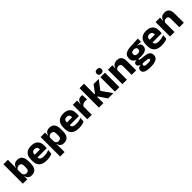

<svg xmlns="http://www.w3.org/2000/svg" viewBox="478 -2557 4619 4619"><g transform="rotate(-45 2787.0 -248.0)"><path d="M351.5 11.5Q307.5 11.5 277.5 -3Q247.5 -17.5 229.5 -44.2Q211.5 -71 204 -106.5H164.5L201 -209.5Q202 -179 213 -158Q224 -137 244.5 -125.8Q265 -114.5 292.5 -114.5Q334.5 -114.5 356 -139.2Q377.5 -164 377.5 -213.5V-283Q377.5 -332 356.2 -356.5Q335 -381 293 -381Q269.5 -381 250.2 -372Q231 -363 217.8 -348.2Q204.5 -333.5 198.5 -314.5L164 -385H206Q213.5 -418 230.5 -444.8Q247.5 -471.5 278.2 -487.2Q309 -503 356.5 -503Q442.5 -503 486.8 -446.8Q531 -390.5 531 -278V-218Q531 -104.5 486.5 -46.5Q442 11.5 351.5 11.5ZM51 0V-660.5H203V-513.5L200.5 -356L201 -342.5V-154L198.5 -124.5L203 0Z M861 12.5Q727 12.5 663 -47.2Q599 -107 599 -221.5V-272.5Q599 -385.5 659 -445.8Q719 -506 833.5 -506Q910.5 -506 961.8 -479.8Q1013 -453.5 1038.8 -405Q1064.5 -356.5 1064.5 -288.5V-272Q1064.5 -253 1062.8 -233.2Q1061 -213.5 1058 -196.5H920Q922 -225.5 922.5 -251.2Q923 -277 923 -298Q923 -328.5 913.5 -349.2Q904 -370 884.2 -381Q864.5 -392 833.5 -392Q787.5 -392 766.2 -367.2Q745 -342.5 745 -297V-252L746 -235.5V-200.5Q746 -181.5 752.2 -164.5Q758.5 -147.5 774.2 -134.8Q790 -122 817.8 -114.8Q845.5 -107.5 888.5 -107.5Q934 -107.5 976 -116.2Q1018 -125 1056.5 -140L1044 -25Q1010 -7.5 963.5 2.5Q917 12.5 861 12.5ZM680 -196.5V-291H1027V-196.5Z M1447.5 11.5Q1403.5 11.5 1373.5 -3Q1343.5 -17.5 1325.8 -44.2Q1308 -71 1300.5 -106.5H1261L1297 -209.5Q1298 -179 1308.8 -158Q1319.5 -137 1339.8 -125.8Q1360 -114.5 1388 -114.5Q1430 -114.5 1451.8 -139.2Q1473.5 -164 1473.5 -213V-283Q1473.5 -332 1452.2 -356.5Q1431 -381 1389 -381Q1365.5 -381 1346.2 -372Q1327 -363 1313.8 -348.2Q1300.5 -333.5 1294.5 -314.5L1259.5 -385H1300Q1307.5 -418 1325 -444.8Q1342.5 -471.5 1373.5 -487.2Q1404.5 -503 1452.5 -503Q1538.5 -503 1582.8 -446.8Q1627 -390.5 1627 -278V-218Q1627 -104.5 1582.8 -46.5Q1538.5 11.5 1447.5 11.5ZM1147 172V-491.5H1299L1294 -359L1297 -341.5V-152.5L1295 -126.5L1299 5V172Z M1957 12.5Q1823 12.5 1759 -47.2Q1695 -107 1695 -221.5V-272.5Q1695 -385.5 1755 -445.8Q1815 -506 1929.5 -506Q2006.5 -506 2057.8 -479.8Q2109 -453.5 2134.8 -405Q2160.5 -356.5 2160.5 -288.5V-272Q2160.5 -253 2158.8 -233.2Q2157 -213.5 2154 -196.5H2016Q2018 -225.5 2018.5 -251.2Q2019 -277 2019 -298Q2019 -328.5 2009.5 -349.2Q2000 -370 1980.2 -381Q1960.5 -392 1929.5 -392Q1883.5 -392 1862.2 -367.2Q1841 -342.5 1841 -297V-252L1842 -235.5V-200.5Q1842 -181.5 1848.2 -164.5Q1854.5 -147.5 1870.2 -134.8Q1886 -122 1913.8 -114.8Q1941.5 -107.5 1984.5 -107.5Q2030 -107.5 2072 -116.2Q2114 -125 2152.5 -140L2140 -25Q2106 -7.5 2059.5 2.5Q2013 12.5 1957 12.5ZM1776 -196.5V-291H2123V-196.5Z M2393 -276 2351 -369H2387Q2399 -430 2433.8 -464.8Q2468.5 -499.5 2532 -499.5Q2543 -499.5 2552.2 -498Q2561.5 -496.5 2570 -494.5L2577.5 -340Q2567 -343 2553 -344.2Q2539 -345.5 2524.5 -345.5Q2475.5 -345.5 2442 -327.2Q2408.5 -309 2393 -276ZM2243 0V-491.5H2387L2380.5 -334.5L2396 -332.5V0Z M2952.5 0 2807.5 -212H2767.5V-302H2807.5L2948.5 -491.5H3124L2937 -247.5V-276.5L3131 0ZM2639.5 0V-660.5H2791.5V0Z M3182.5 0V-491.5H3335.5V0ZM3259 -538Q3216 -538 3196.5 -557.8Q3177 -577.5 3177 -611V-614.5Q3177 -648 3196.5 -667.5Q3216 -687 3259 -687Q3301 -687 3320.8 -667.5Q3340.5 -648 3340.5 -614.5V-611Q3340.5 -577 3320.8 -557.5Q3301 -538 3259 -538Z M3753.5 0V-289Q3753.5 -316 3746.5 -335.8Q3739.5 -355.5 3723 -366Q3706.5 -376.5 3678 -376.5Q3654.5 -376.5 3636.5 -368.2Q3618.5 -360 3606.2 -345.8Q3594 -331.5 3588 -313.5L3564.5 -385H3590.5Q3598.5 -418.5 3616.8 -445Q3635 -471.5 3667 -487.2Q3699 -503 3748 -503Q3803 -503 3838 -481.8Q3873 -460.5 3889.8 -418.5Q3906.5 -376.5 3906.5 -313.5V0ZM3437.5 0V-491.5H3589.5L3584.5 -368.5L3590.5 -354V0Z M4221.5 -153Q4103 -153 4043.5 -197Q3984 -241 3984 -320.5V-327Q3984 -381 4008.2 -418.2Q4032.5 -455.5 4083 -476Q4133.5 -496.5 4212.5 -500.5L4475 -512.5V-404.5L4344.5 -408V-403Q4378 -397.5 4399.8 -384.2Q4421.5 -371 4432.2 -349.8Q4443 -328.5 4443 -297.5V-294Q4443 -225.5 4388.8 -189.2Q4334.5 -153 4221.5 -153ZM4214 79.5H4229Q4265 79.5 4287.2 75Q4309.5 70.5 4320 61.5Q4330.5 52.5 4330.5 39V38Q4330.5 20.5 4315.8 13Q4301 5.5 4271.5 3L4126.5 -11.5L4160 -13.5Q4145 -11 4134.2 -5Q4123.5 1 4117.2 10Q4111 19 4111 32V33Q4111 48 4122 58.5Q4133 69 4155.8 74.2Q4178.5 79.5 4214 79.5ZM4206.5 191.5Q4132.5 191.5 4080.2 179.8Q4028 168 4001 142.5Q3974 117 3974 75V73Q3974 44.5 3986.5 25Q3999 5.5 4022.5 -5.5Q4046 -16.5 4077.5 -19V-24Q4039 -31 4018.2 -48.5Q3997.5 -66 3997.5 -97.5V-98Q3997.5 -120.5 4007.8 -136Q4018 -151.5 4038 -159.8Q4058 -168 4087 -169.5V-186L4200 -157.5L4167 -158Q4149.5 -158 4142.2 -153.5Q4135 -149 4135 -140V-139.5Q4135 -128.5 4146.8 -123.8Q4158.5 -119 4185 -116L4301.5 -102.5Q4386.5 -92.5 4428 -60.5Q4469.5 -28.5 4469.5 38.5V41.5Q4469.5 92.5 4440.8 125.8Q4412 159 4357.8 175.2Q4303.5 191.5 4225.5 191.5ZM4216.5 -256Q4246 -256 4265.2 -263.8Q4284.5 -271.5 4294.2 -286.8Q4304 -302 4304 -323.5V-328Q4304 -349.5 4294.5 -364.5Q4285 -379.5 4265.8 -387.2Q4246.5 -395 4216.5 -395H4216Q4185.5 -395 4166 -387Q4146.5 -379 4137.2 -364Q4128 -349 4128 -327.5V-323.5Q4128 -302 4137.8 -286.8Q4147.5 -271.5 4167 -263.8Q4186.5 -256 4216.5 -256Z M4772 12.5Q4638 12.5 4574 -47.2Q4510 -107 4510 -221.5V-272.5Q4510 -385.5 4570 -445.8Q4630 -506 4744.5 -506Q4821.5 -506 4872.8 -479.8Q4924 -453.5 4949.8 -405Q4975.5 -356.5 4975.5 -288.5V-272Q4975.5 -253 4973.8 -233.2Q4972 -213.5 4969 -196.5H4831Q4833 -225.5 4833.5 -251.2Q4834 -277 4834 -298Q4834 -328.5 4824.5 -349.2Q4815 -370 4795.2 -381Q4775.5 -392 4744.5 -392Q4698.5 -392 4677.2 -367.2Q4656 -342.5 4656 -297V-252L4657 -235.5V-200.5Q4657 -181.5 4663.2 -164.5Q4669.5 -147.5 4685.2 -134.8Q4701 -122 4728.8 -114.8Q4756.5 -107.5 4799.5 -107.5Q4845 -107.5 4887 -116.2Q4929 -125 4967.5 -140L4955 -25Q4921 -7.5 4874.5 2.5Q4828 12.5 4772 12.5ZM4591 -196.5V-291H4938V-196.5Z M5374 0V-289Q5374 -316 5367 -335.8Q5360 -355.5 5343.5 -366Q5327 -376.5 5298.5 -376.5Q5275 -376.5 5257 -368.2Q5239 -360 5226.8 -345.8Q5214.5 -331.5 5208.5 -313.5L5185 -385H5211Q5219 -418.5 5237.2 -445Q5255.5 -471.5 5287.5 -487.2Q5319.5 -503 5368.5 -503Q5423.5 -503 5458.5 -481.8Q5493.5 -460.5 5510.2 -418.5Q5527 -376.5 5527 -313.5V0ZM5058 0V-491.5H5210L5205 -368.5L5211 -354V0Z"/></g></svg>

Font: Anek Tamil
Style: Bold
Weight: 700
Designer: Aadarsh Rajan (Tamil), Yesha Goshar (Latin)
Foundry: Ek Type
Version: Version 1.003